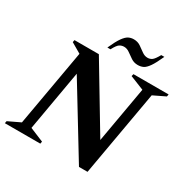

<svg xmlns="http://www.w3.org/2000/svg" viewBox="-199 -1015 1164 1187"><g transform="rotate(30 383.0 -421.5)"><path d="M-11 0 -8 -16 78 -57 174 -602 102 -644 105 -660H279L552 -205L622 -604L522 -644L526 -660H777L774 -644L689 -603L582 5H521L221 -487L146 -57L245 -16L242 0ZM304 -722Q329 -778 348 -804.5Q367 -831 384 -839.5Q401 -848 421 -848Q449 -848 470 -833.5Q491 -819 510 -805Q529 -791 550 -791Q567 -791 581 -800.5Q595 -810 616 -848H638Q613 -792 594 -765Q575 -738 558 -730Q541 -722 520 -722Q493 -722 472 -736Q451 -750 432 -764Q413 -778 392 -778Q375 -778 360.5 -769Q346 -760 326 -722Z"/></g></svg>

Font: Spectral SC
Style: Bold Italic
Weight: 700
Italic angle: -10°
Designer: Jean-Baptiste Levee
Foundry: Production Type
Version: Version 2.001